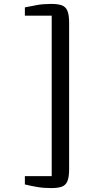

<svg xmlns="http://www.w3.org/2000/svg" viewBox="-20 -824 472 981"><path d="M333.2 -706.8V39.8Q333.2 81.1 324.3 102Q315.4 122.9 295.3 130Q275.2 137 241.9 137Q202.4 137 170.4 131.5Q138.4 126.1 107.1 118.4V75.9H244.2V-743.9H107.1V-786.2Q136.9 -792.4 168.7 -798.2Q200.5 -804 241.9 -804Q275.2 -804 295.3 -797Q315.4 -789.9 324.3 -769.1Q333.2 -748.2 333.2 -706.8Z"/></svg>

Font: Merriweather 7pt Light
Style: Regular
Weight: 300
Designer: Eben Sorkin
Foundry: Eben Sorkin
Version: Version 2.200;gftools[0.9.31]